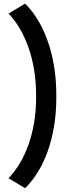

<svg xmlns="http://www.w3.org/2000/svg" viewBox="-20 -784 356 1026"><path d="M114 221.5Q127.5 209 148.2 183.8Q169 158.5 192 118.8Q215 79 235.2 23.2Q255.5 -32.5 268.2 -105.2Q281 -178 281 -269.5Q281 -361 268.2 -434.2Q255.5 -507.5 235.2 -563.8Q215 -620 192 -660.5Q169 -701 148.2 -726.8Q127.5 -752.5 114 -764.5L25.5 -711.5Q38.5 -698.5 57.2 -674.2Q76 -650 96 -613Q116 -576 133.5 -526.2Q151 -476.5 162 -412.5Q173 -348.5 173 -269.5Q173 -191 162 -127.5Q151 -64 133.5 -14.8Q116 34.5 96 70.8Q76 107 57.2 131.2Q38.5 155.5 25.5 168.5Z"/></svg>

Font: Anybody UltraCondensed Thin Medium
Style: Regular
Weight: 500
Version: Version 1.111